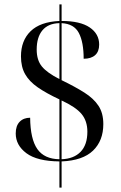

<svg xmlns="http://www.w3.org/2000/svg" viewBox="-20 -780 555 879"><path d="M252 -41Q150 -42 101 -78.5Q52 -115 52 -169Q52 -204 70 -222.5Q88 -241 118 -241Q119 -143 151 -97.5Q183 -52 252 -51V-325Q192 -353 153 -380Q114 -407 95 -440.5Q76 -474 76 -522Q76 -594 120 -637Q164 -680 252 -684V-760H262V-684Q347 -684 390.5 -654.5Q434 -625 434 -576Q434 -544 415.5 -527.5Q397 -511 363 -511Q363 -587 341 -629Q319 -671 262 -674V-413Q324 -383 366.5 -356Q409 -329 431 -295.5Q453 -262 453 -212Q453 -136 406 -90.5Q359 -45 262 -41V79H252ZM252 -674Q201 -673 174.5 -641.5Q148 -610 148 -553Q148 -505 171.5 -476Q195 -447 252 -418ZM262 -51Q318 -53 349 -85Q380 -117 380 -177Q380 -226 353.5 -258Q327 -290 262 -320Z"/></svg>

Font: Noto Serif Display SemiCondensed
Style: Regular
Weight: 400
Width: 4
Designer: Monotype Design Team
Foundry: Monotype Imaging Inc.
Version: Version 2.009